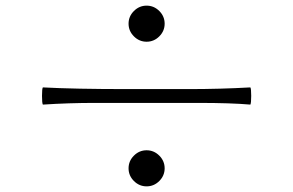

<svg xmlns="http://www.w3.org/2000/svg" viewBox="-20 -714 1040 681"><path d="M500 -53Q474 -53 455 -72Q436 -91 436 -117Q436 -143 455 -162Q474 -181 500 -181Q526 -181 545 -162Q564 -143 564 -117Q564 -91 545 -72Q526 -53 500 -53ZM132 -343Q129 -348 129 -374Q129 -400 132 -404Q245 -398 432 -398H650Q760 -398 868 -404Q871 -400 871 -374Q871 -348 868 -343Q799 -349 684 -349H500H316Q224 -349 132 -343ZM500 -566Q474 -566 455 -585Q436 -604 436 -630Q436 -656 455 -675Q474 -694 500 -694Q526 -694 545 -675Q564 -656 564 -630Q564 -604 545 -585Q526 -566 500 -566Z"/></svg>

Font: GenSekiGothic TW L
Style: Regular
Weight: 300
Version: Version 1.501;PS 1;hotconv 16.6.51;makeotf.lib2.5.65220